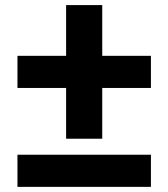

<svg xmlns="http://www.w3.org/2000/svg" viewBox="-20 -602 655 747"><path d="M47.9 0V125H567.2V0ZM237.2 -582.2H377.8V-62.3H237.2ZM47.9 -259.8V-384.8H567.2V-259.8Z"/></svg>

Font: Giphurs SC
Style: Regular
Weight: 400
Version: Version 0.920